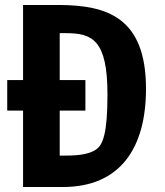

<svg xmlns="http://www.w3.org/2000/svg" viewBox="-20 -750 660 770"><path d="M322.5 -429H219.5V-617H244C350.5 -617 411 -590 411 -371C411 -214.5 392.5 -171 367.5 -152C342 -133 301 -126 242.5 -126H219.5V-306.5H322.5ZM9 -306.5H72.5V0H232C463 0 565.5 -157.5 565.5 -394C565.5 -683 405.5 -728.5 219.5 -730H72.5V-429H9Z"/></svg>

Font: Monaspace Argon
Style: Bold
Weight: 700
Designer: Riley Cran & the Lettermatic Team
Foundry: Lettermatic
Version: Version 1.000 (Monaspace Argon)